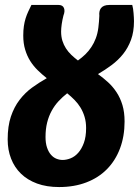

<svg xmlns="http://www.w3.org/2000/svg" viewBox="-20 -748 562 776"><path d="M233 -101.5Q248.5 -101.5 265.5 -108.2Q282.5 -115 296.2 -130.5Q310 -146 319 -170.5Q328 -195 328 -230.5Q328 -255 322 -275.2Q316 -295.5 305.8 -312.5Q295.5 -329.5 281.5 -343.8Q267.5 -358 251.5 -371Q232.5 -356 216.5 -338.8Q200.5 -321.5 188.8 -300Q177 -278.5 170.5 -252.5Q164 -226.5 164 -194.5Q164 -169.5 170 -151.8Q176 -134 185.8 -122.8Q195.5 -111.5 208 -106.5Q220.5 -101.5 233 -101.5ZM514.5 -728Q516.5 -721.5 517.8 -712.8Q519 -704 519.8 -695Q520.5 -686 521 -677.5Q521.5 -669 521.5 -662.5Q521.5 -619.5 509.5 -587Q497.5 -554.5 477.5 -529.5Q457.5 -504.5 431.2 -485Q405 -465.5 376 -448.5Q397 -433.5 416.5 -415.8Q436 -398 451 -375.2Q466 -352.5 474.8 -323.5Q483.5 -294.5 483.5 -257Q483.5 -197 465 -148Q446.5 -99 412.2 -64.2Q378 -29.5 329 -10.8Q280 8 219 8Q168.5 8 129.8 -6.2Q91 -20.5 64.8 -46Q38.5 -71.5 24.8 -106.8Q11 -142 11 -184.5Q11 -238 24 -276.8Q37 -315.5 59 -344.2Q81 -373 109.5 -393.8Q138 -414.5 169 -432Q150 -447 132.8 -463.8Q115.5 -480.5 102.5 -501Q89.5 -521.5 81.8 -547Q74 -572.5 74 -604Q74 -625.5 76.5 -642.5Q79 -659.5 83.5 -673.8Q88 -688 94 -701Q100 -714 107 -728H216.5Q233.5 -728 238.5 -715.5Q243.5 -703 236.5 -685.5Q232 -668 229.5 -650.8Q227 -633.5 227 -620.5Q227 -600 232.2 -583.2Q237.5 -566.5 246.5 -552.5Q255.5 -538.5 268 -526.5Q280.5 -514.5 295 -503.5Q311 -515 324.8 -528.2Q338.5 -541.5 349.2 -557.8Q360 -574 367.2 -593.2Q374.5 -612.5 377.5 -636Q379 -647.5 380 -660.5Q381 -673.5 381.5 -684Q380.5 -693 382 -701Q383.5 -709 388 -715Q392.5 -721 400.8 -724.5Q409 -728 422.5 -728Z"/></svg>

Font: Lato ExtraBold
Style: Italic
Weight: 800
Italic angle: -7°
Designer: Lukasz Dziedzic with Adam Twardoch and Botio Nikoltchev
Foundry: tyPoland Lukasz Dziedzic
Version: Version 2.015; 2015-08-06; http://www.latofonts.com/